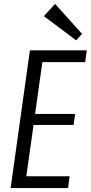

<svg xmlns="http://www.w3.org/2000/svg" viewBox="-20 -956 461 976"><path d="M97 -60H334L326 0H34L132 -700H421L413 -640H179L202 -688L154 -346L141 -377H362L354 -321H133L155 -352L107 -12ZM397 -784 367 -751 203 -874 260 -936Z"/></svg>

Font: Pathway Extreme Condensed Light
Style: Italic
Weight: 300
Width: 3
Italic angle: -8°
Version: Version 1.001;gftools[0.9.26]